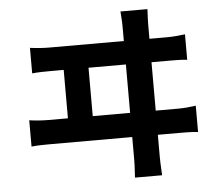

<svg xmlns="http://www.w3.org/2000/svg" viewBox="-57 -854 1113 970"><g transform="rotate(-5 500.0 -368.5)"><path d="M725.5 -789.9Q723.7 -759.4 723.1 -740.9Q722.5 -722.4 722.5 -712.1Q722.5 -704.7 722.5 -666.6Q722.5 -628.4 722.5 -569.8Q722.5 -511.1 722.5 -442.7Q722.5 -374.3 722.5 -306.2Q722.5 -238 722.5 -180.4Q722.5 -122.7 722.5 -85.3Q722.5 -48 722.5 -42.3Q722.5 -35.9 723 -12.7Q723.5 10.5 726.2 52.7H588.6Q591.6 11.1 592.1 -11.1Q592.6 -33.3 592.6 -40.3Q592.6 -46 592.6 -83.4Q592.6 -120.9 592.6 -179.7Q592.6 -238.6 592.6 -307.9Q592.6 -377.2 592.6 -446.1Q592.6 -515 592.6 -573.7Q592.6 -632.3 592.6 -669.7Q592.6 -707.1 592.6 -712.1Q592.6 -723.1 592 -739.5Q591.4 -756 588.6 -789.9ZM277.2 -244.5V-576.8H403.1V-244.5ZM81.6 -282.5Q105.7 -278.9 131.4 -277.1Q157 -275.4 179.9 -275.4H833.1Q859.9 -275.4 883.5 -277.6Q907.2 -279.9 926.2 -282.5V-149Q904.8 -151.8 877.7 -152.3Q850.6 -152.8 833.1 -152.8H179.9Q157.8 -152.8 132.3 -152.3Q106.7 -151.8 81.6 -149ZM117.1 -646.6Q141 -643.3 166.7 -641.5Q192.4 -639.7 216.1 -639.7H810Q837 -639.7 860.3 -641.9Q883.5 -644 903.3 -646.6V-517.2Q881.9 -520 854.4 -520.4Q826.9 -520.8 810 -520.8H216.1Q193.2 -520.8 167.6 -520.3Q142 -519.8 117.1 -517.2Z"/></g></svg>

Font: Noto Sans HK Thin
Style: Regular
Weight: 100
Designer: Ryoko NISHIZUKA 西塚涼子 (kana, bopomofo & ideographs); Paul D. Hunt (Latin, Greek & Cyrillic); Sandoll Communications 산돌커뮤니
Foundry: Adobe
Version: Version 2.004-H2;hotconv 1.0.118;makeotfexe 2.5.65603